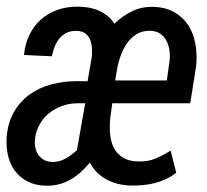

<svg xmlns="http://www.w3.org/2000/svg" viewBox="-26 -559 633 588"><path d="M378.9 9.3Q358.9 9.3 339.6 5.1Q320.3 1 303.5 -7.6Q286.6 -16.1 272.7 -29.3Q258.8 -42.5 249.5 -61Q236.3 -45.4 221.7 -32.2Q207 -19 190.7 -9.5Q174.3 0 155.5 5.1Q136.7 10.3 115.7 9.8Q84 9.3 60.5 -2.2Q37.1 -13.7 21.7 -33.2Q6.3 -52.7 -0.5 -79.1Q-7.3 -105.5 -5.9 -135.3Q-2.9 -180.7 15.4 -213.6Q33.7 -246.6 63 -268.3Q92.3 -290 130.1 -300.3Q168 -310.5 210 -310.5L242.2 -310.1L254.9 -382.8Q256.3 -396.5 255.6 -410.9Q254.9 -425.3 250.2 -437Q245.6 -448.7 235.6 -456.3Q225.6 -463.9 208.5 -464.4Q190.9 -464.8 178 -458.5Q165 -452.1 156 -441.2Q147 -430.2 141.4 -416Q135.7 -401.9 132.8 -386.7L47.4 -390.6Q50.8 -424.8 64.2 -452.4Q77.6 -480 99.4 -499.3Q121.1 -518.6 150.1 -528.8Q179.2 -539.1 213.9 -538.6Q230 -538.6 246.1 -535.6Q262.2 -532.7 276.4 -526.6Q290.5 -520.5 303 -510.5Q315.4 -500.5 324.2 -486.3Q349.1 -510.3 378.2 -524.4Q407.2 -538.6 442.4 -538.1Q481 -537.1 507.8 -521.7Q534.7 -506.3 550.8 -481.2Q566.9 -456.1 572.5 -423.8Q578.1 -391.6 574.7 -356.9L556.6 -242.7H317.9L312 -200.2Q309.1 -174.3 311 -149.9Q313 -125.5 322.5 -106.7Q332 -87.9 350.8 -76.2Q369.6 -64.5 399.9 -64.5Q427.7 -64 450.9 -73.7Q474.1 -83.5 496.6 -97.7L513.7 -30.3Q500 -19 483.6 -11.2Q467.3 -3.4 449.7 1.2Q432.1 5.9 414.1 7.6Q396 9.3 378.9 9.3ZM434.6 -464.8Q410.2 -465.3 392.6 -454.6Q375 -443.8 363 -426.5Q351.1 -409.2 343.5 -387.9Q335.9 -366.7 332.5 -346.7L326.7 -312.5H484.9L493.7 -375.5Q495.1 -390.6 492.7 -406.2Q490.2 -421.9 483.4 -434.8Q476.6 -447.8 464.6 -455.8Q452.6 -463.9 434.6 -464.8ZM136.2 -63Q147 -63 156.7 -65.9Q166.5 -68.8 175.8 -74Q185.1 -79.1 193.4 -85.7Q201.7 -92.3 209.5 -98.6L234.9 -242.7H208.5Q184.6 -242.2 162.8 -234.1Q141.1 -226.1 123.8 -211.9Q106.4 -197.8 95.2 -177.7Q84 -157.7 81.1 -133.3Q79.6 -119.1 82.3 -106.4Q85 -93.8 92 -84Q99.1 -74.2 110.1 -68.6Q121.1 -63 136.2 -63Z"/></svg>

Font: Roboto Mono
Style: Italic
Weight: 400
Designer: Google
Version: Version 2.000985; 2015; ttfautohint (v1.3)